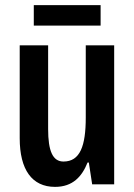

<svg xmlns="http://www.w3.org/2000/svg" viewBox="-20 -720 524 750"><path d="M373 -700H112V-620H373ZM426 -543H315V-261C315 -150 293 -89 228 -89C186 -89 168 -130 168 -216V-543H57V-180C57 -57 105 10 195 10C264 10 300 -30 322 -85H327L340 0H426Z"/></svg>

Font: Noto Sans Hebrew ExtraCondensed SemiBold
Style: Regular
Weight: 600
Width: 2
Designer: Ben Nathan
Foundry: Google LLC
Version: Version 3.001